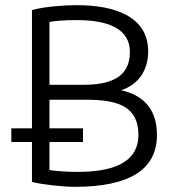

<svg xmlns="http://www.w3.org/2000/svg" viewBox="-20 -719 684 745"><path d="M24 -168H104V-13C143 -3 225 6 270 6C487 6 589 -64 589 -195C589 -303 529 -351 450 -369C514 -389 555 -444 555 -519C555 -655 426 -699 277 -699C227 -699 151 -693 104 -680V-221H24ZM172 -332H316C440 -332 517 -304 517 -196C517 -79 402 -52 278 -52C237 -52 192 -56 172 -59V-168H302V-221H172ZM172 -634C195 -638 228 -641 277 -641C400 -641 484 -608 484 -517C484 -416 404 -390 304 -390H172Z"/></svg>

Font: Repo Light
Style: Regular
Weight: 300
Designer: Stefan Peev
Foundry: Context Ltd
Version: Version 001.502